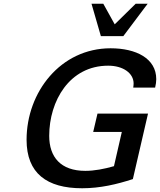

<svg xmlns="http://www.w3.org/2000/svg" viewBox="-20 -993 855 1026"><path d="M769 -973H705L593 -863L532 -973H469L519 -800H639ZM122 -246C122 -67 230 13 419 13C515 13 604 -8 690 -36L771 -386H501L478 -288H631L589 -105C537 -90 484 -80 436 -80C304 -80 243 -154 243 -267C243 -453 351 -642 558 -642C639 -642 694 -601 694 -547C694 -540 693 -533 692 -525H809C813 -542 815 -557 815 -570C815 -681 707 -735 571 -735C304 -735 122 -501 122 -246Z"/></svg>

Font: Perun Medium Italic
Style: Regular
Weight: 500
Italic angle: -12°
Foundry: Copyright (c) Stefan Peev, Context Ltd, 2016
Version: Version 1.026